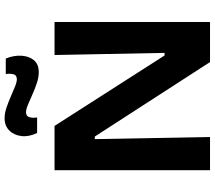

<svg xmlns="http://www.w3.org/2000/svg" viewBox="-68 -844 912 815"><g transform="rotate(-90 387.5 -436.0)"><path d="M73 0V-660H261L560 -193H571L562 -660H702V0H532L216 -489H205L214 0ZM489 -727Q467 -727 443 -735Q419 -743 395.5 -753.5Q372 -764 352 -772.5Q332 -781 319 -781Q302 -781 298 -766.5Q294 -752 297 -734H231Q214 -769 218 -801Q222 -833 242 -852.5Q262 -872 294 -872Q315 -872 338.5 -864Q362 -856 385 -846Q408 -836 427.5 -828Q447 -820 459 -820Q477 -820 480.5 -835.5Q484 -851 481 -867H547Q561 -833 559 -800.5Q557 -768 540 -747.5Q523 -727 489 -727Z"/></g></svg>

Font: Bricolage Grotesque
Style: Bold
Weight: 700
Designer: Mathieu Triay
Foundry: Atelier Triay
Version: Version 1.001;gftools[0.9.33.dev8+g029e19f]